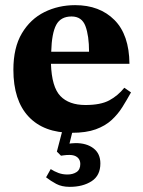

<svg xmlns="http://www.w3.org/2000/svg" viewBox="-20 -505 555 746"><path d="M259 11Q150 11 91 -52Q32 -115 32 -234Q32 -320 65 -375.5Q98 -431 152.5 -458Q207 -485 272 -485Q367 -485 424.5 -427.5Q482 -370 483 -257H178Q181 -167 214.5 -132Q248 -97 312 -97Q371 -97 404.5 -115Q438 -133 463 -164L489 -146Q473 -117 455.5 -89Q438 -61 413.5 -38.5Q389 -16 352 -2.5Q315 11 259 11ZM179 -304H326Q326 -366 312 -403.5Q298 -441 258 -441Q216 -441 198.5 -408.5Q181 -376 179 -304ZM251 221Q220 221 198.5 209.5Q177 198 159 184L177 152Q191 161 207 167Q223 173 242 173Q263 173 277.5 163.5Q292 154 292 132Q292 116 281 106.5Q270 97 250 97Q238 97 227.5 98.5Q217 100 217 100L201 84L224 -4H264L250 53Q250 53 257.5 52Q265 51 274 51Q317 51 343.5 71.5Q370 92 370 130Q370 177 336 199Q302 221 251 221Z"/></svg>

Font: STIX Two Text
Style: Bold
Weight: 700
Designer: Ross Mills, John Hudson & Paul Hanslow, Tiro Typeworks Ltd; with prior portions MicroPress Inc., and Coen Hoffman.
Foundry: Tiro Typeworks Ltd
Version: Version 2.13 b171